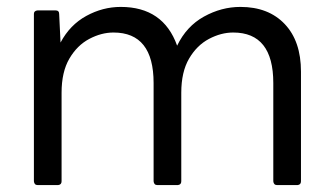

<svg xmlns="http://www.w3.org/2000/svg" viewBox="-20 -535 965 555"><path d="M840 0H781Q771 0 770 -11V-295Q770 -441 654 -441Q619 -441 584 -422.5Q549 -404 526.5 -365.5Q504 -327 504 -267V-11Q504 -1 494 0H435Q425 0 424 -11V-295Q424 -441 308 -441Q273 -441 238 -422.5Q203 -404 180.5 -365.5Q158 -327 158 -267V-11Q158 -1 148 0H89Q79 0 78 -11V-495Q78 -504 89 -505H140Q151 -505 151 -495L155 -412Q182 -463 229.5 -489Q277 -515 329 -515Q452 -515 492 -403Q519 -459 569.5 -487Q620 -515 675 -515Q756 -515 803 -465.5Q850 -416 850 -328V-11Q850 -1 840 0Z"/></svg>

Font: YamahaIndonesia935. App
Style: Regular
Weight: 400
Designer: Dalton Maag Ltd
Foundry: Dalton Maag Ltd
Version: Version 1.002; January 01, 2024; Regular/Italic